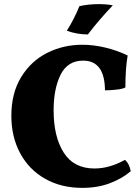

<svg xmlns="http://www.w3.org/2000/svg" viewBox="-20 -902 674 931"><path d="M35 -341Q35 -450 82.5 -528Q130 -606 208.5 -645.5Q287 -685 379 -685Q433 -685 490 -671.5Q547 -658 599 -633Q588 -570 588 -478Q576 -471 546 -467.5Q516 -464 489 -464Q488 -608 383 -608Q308 -608 274 -540Q240 -472 240 -367Q240 -239 289 -162Q338 -85 438 -85Q511 -85 586 -127Q607 -109 614 -72Q574 -37 514 -14Q454 9 379 9Q277 9 199 -35Q121 -79 78 -158.5Q35 -238 35 -341ZM304 -753Q339 -808 365 -872Q408 -882 459 -882Q499 -882 527 -876Q461 -807 406 -735Q353 -735 304 -753Z"/></svg>

Font: Vollkorn SC Black
Style: Regular
Weight: 900
Designer: Friedrich Althausen
Foundry: Friedrich Althausen
Version: Version 4.015